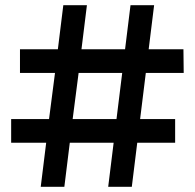

<svg xmlns="http://www.w3.org/2000/svg" viewBox="-20 -720 751 740"><path d="M520 -261H655V-170H509L488 0H397L418 -170H249L228 0H137L158 -170H23V-261H169L192 -439H57V-530H203L224 -700H315L294 -530H462L483 -700H574L553 -530H687L688 -439H542ZM429 -261 451 -439H283L260 -261Z"/></svg>

Font: Montserrat Alternates SemiBold
Style: Regular
Weight: 600
Designer: Julieta Ulanovsky
Foundry: Julieta Ulanovsky
Version: Version 7.200